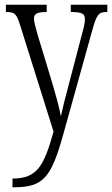

<svg xmlns="http://www.w3.org/2000/svg" viewBox="-20 -556 475 814"><path d="M33 201V238H38C164 238 197 198 249 11L371 -427C390 -496 399 -505 432 -505H435V-536H280V-505H290C330 -504 340 -496 340 -475C340 -458 335 -437 328 -413L273 -203C258 -147 246 -100 238 -63C232 -98 216 -156 194 -229L140 -407C131 -439 124 -463 124 -477C124 -495 134 -505 175 -505H178V-536H5V-505H7C44 -505 50 -497 66 -447L207 2C167 143 141 201 33 201Z"/></svg>

Font: Noto Serif Georgian ExtraCondensed Light
Style: Regular
Weight: 300
Width: 2
Designer: Monotype Design Team, Akaki Razmadze
Foundry: Google LLC
Version: Version 2.003